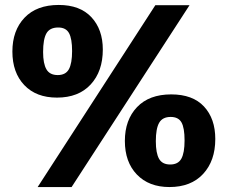

<svg xmlns="http://www.w3.org/2000/svg" viewBox="-20 -741 920 775"><path d="M30 -533Q30 -618 79 -669.5Q128 -721 217 -721Q303 -721 349 -671.5Q395 -622 395 -541Q395 -453 346 -400Q297 -347 210 -347Q126 -347 78 -397.5Q30 -448 30 -533ZM269 14H132L607 -720H745ZM271 -535Q271 -585 258.5 -607.5Q246 -630 215 -630Q181 -630 167.5 -606.5Q154 -583 154 -531Q154 -484 167.5 -461Q181 -438 213 -438Q245 -438 258 -461.5Q271 -485 271 -535ZM484 -172Q484 -257 533 -308.5Q582 -360 671 -360Q758 -360 803.5 -311Q849 -262 849 -180Q849 -92 800 -39Q751 14 664 14Q581 14 532.5 -36.5Q484 -87 484 -172ZM725 -174Q725 -225 712.5 -247Q700 -269 669 -269Q636 -269 622.5 -245.5Q609 -222 609 -171Q609 -123 622 -100Q635 -77 667 -77Q699 -77 712 -100.5Q725 -124 725 -174Z"/></svg>

Font: Bitter Pro ExtraBold
Style: Regular
Weight: 800
Designer: Sol Matas, and Bitter project Authors
Foundry: Sol Matas
Version: Version 1.010